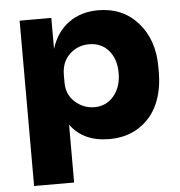

<svg xmlns="http://www.w3.org/2000/svg" viewBox="-54 -619 816 870"><g transform="rotate(-5 354.0 -184.0)"><path d="M248 200.2H65.9V-551.8H210V-411.1Q233.9 -486.8 289.8 -527.3Q345.7 -567.9 423.8 -567.9Q536.1 -567.9 605 -489.7Q673.8 -411.6 673.8 -289.1V-265.1Q673.8 -183.1 645.8 -119.9Q617.7 -56.6 560.5 -19.3Q503.4 18.1 424.8 18.1Q306.6 18.1 248 -63ZM370.1 -131.8Q423.8 -131.8 458 -172.4Q492.2 -212.9 492.2 -276.9Q492.2 -340.3 458.7 -379.2Q425.3 -418 370.1 -418Q317.9 -418 281 -383.1Q244.1 -348.1 244.1 -289.1V-254.9Q244.1 -199.2 282.5 -165.5Q320.8 -131.8 370.1 -131.8Z"/></g></svg>

Font: Sora ExtraBold
Style: Regular
Weight: 800
Designer: Jonathan Barnbrook, Julián Moncada
Foundry: Barnbrook Fonts
Version: Version 2.000